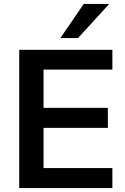

<svg xmlns="http://www.w3.org/2000/svg" viewBox="-20 -959 635 979"><path d="M78 0V-705H553V-604H202V-409H530V-307H202V-102H553V0ZM288 -765 407 -939H537L378 -765Z"/></svg>

Font: MulishBold
Style: Bold
Weight: 700
Designer: Vernon Adams
Foundry: Vernon Adams
Version: Version 3.602; ttfautohint (v1.8.3)